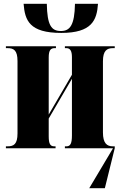

<svg xmlns="http://www.w3.org/2000/svg" viewBox="-20 -779 644 1009"><path d="M302 -606C463 -606 489 -673 495 -759H374C372 -647 348 -616 300 -616C250 -616 228 -646 226 -759H104C111 -672 134 -606 302 -606ZM11 0H272V-10H265C245 -10 236 -22 236 -62V-156L358 -365V-67C358 -26 350 -10 330 -10H321V0H574L449 210H531L583 0V-10H573C542 -10 521 -26 521 -83V-457C521 -513 542 -526 573 -526H583V-536H321V-526H329C349 -526 358 -511 358 -479V-386L236 -177V-477C236 -516 247 -526 267 -526H274V-536H11V-526H20C52 -526 72 -515 72 -458V-78C72 -21 52 -10 20 -10H11Z"/></svg>

Font: Noto Serif Display ExtraCondensed Black
Style: Regular
Weight: 900
Width: 2
Designer: Monotype Design Team
Foundry: Monotype Imaging Inc.
Version: Version 2.009